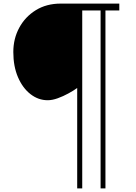

<svg xmlns="http://www.w3.org/2000/svg" viewBox="-20 -790 758 1067"><path d="M409 257V-301Q389 -286.5 360.2 -270.8Q331.5 -255 301 -244Q270.5 -233 245 -233Q193 -233 149.5 -266.8Q106 -300.5 80 -360.8Q54 -421 54 -501Q54 -575 87 -636Q120 -697 179.2 -733.5Q238.5 -770 317 -770H643V-732H566V257H539V-732H437V257Z"/></svg>

Font: Junction Light
Style: Regular
Weight: 300
Designer: Caroline Hadilaksono
Foundry: Caroline Hadilaksono, Tyler Finck, The League of Moveable Type
Version: Version 2.000; ttfautohint (v1.8.3)